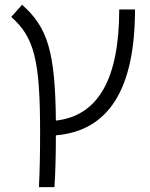

<svg xmlns="http://www.w3.org/2000/svg" viewBox="-20 -557 626 802"><path d="M142.6 224.6H207.5C211.4 163.6 213.4 91.8 213.4 8.3C434.1 -10.3 543.9 -184.6 543.9 -517.6H478C478 -227.1 390.1 -73.2 213.4 -53.2C210.4 -341.8 179.2 -442.4 72.3 -537.1L26.9 -486.3C123.5 -401.4 147.5 -304.2 147.5 -4.9C147.5 84.5 146 160.6 142.6 224.6Z"/></svg>

Font: Cascadia Code PL Light
Style: Regular
Weight: 300
Monospace: yes
Designer: Aaron Bell
Foundry: Saja Typeworks
Version: Version 2404.023